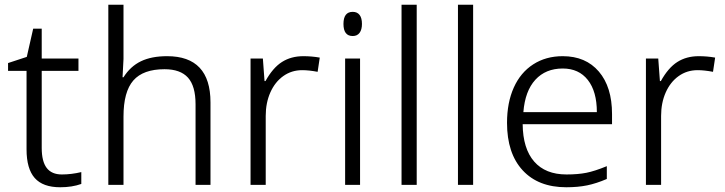

<svg xmlns="http://www.w3.org/2000/svg" viewBox="-20 -780 3057 810"><path d="M92 -150V-481H14V-514L93 -540L120 -659H156V-533H311V-481H156V-156Q156 -99 177 -71.5Q198 -44 241 -44Q281 -44 323 -54V-4Q284 10 234 10Q161 10 126.5 -29Q92 -68 92 -150Z M437 -760H501V-531L497 -454H501Q530 -500 574.5 -521.5Q619 -543 685 -543Q868 -543 868 -348V0H805V-340Q805 -417 773 -452.5Q741 -488 674 -488Q584 -488 542.5 -440.5Q501 -393 501 -288V0H437Z M1037 -533H1089L1096 -438H1100Q1131 -494 1169.5 -518.5Q1208 -543 1260 -543Q1295 -543 1329 -537L1320 -477Q1283 -484 1255 -484Q1210 -484 1175 -459Q1140 -434 1120.5 -390Q1101 -346 1101 -291V0H1037Z M1429 -679Q1429 -730 1468 -730Q1487 -730 1497 -717Q1507 -704 1507 -679Q1507 -655 1497 -641.5Q1487 -628 1468 -628Q1429 -628 1429 -679ZM1436 -533H1499V0H1436Z M1674 -760H1738V0H1674Z M1912 -760H1976V0H1912Z M2119 -262Q2119 -347 2147.5 -410.5Q2176 -474 2229.5 -508.5Q2283 -543 2354 -543Q2451 -543 2506.5 -478Q2562 -413 2562 -299V-256H2185Q2186 -153 2233.5 -98.5Q2281 -44 2370 -44Q2418 -44 2453.5 -51Q2489 -58 2540 -79V-25Q2496 -6 2457 2Q2418 10 2369 10Q2251 10 2185 -61.5Q2119 -133 2119 -262ZM2498 -307Q2498 -394 2460 -442.5Q2422 -491 2354 -491Q2282 -491 2238.5 -443.5Q2195 -396 2188 -307Z M2705 -533H2757L2764 -438H2768Q2799 -494 2837.5 -518.5Q2876 -543 2928 -543Q2963 -543 2997 -537L2988 -477Q2951 -484 2923 -484Q2878 -484 2843 -459Q2808 -434 2788.5 -390Q2769 -346 2769 -291V0H2705Z"/></svg>

Font: OpenSansMMV
Style: Light
Weight: 300
Foundry: Ascender Corporation
Version: Version 4.001